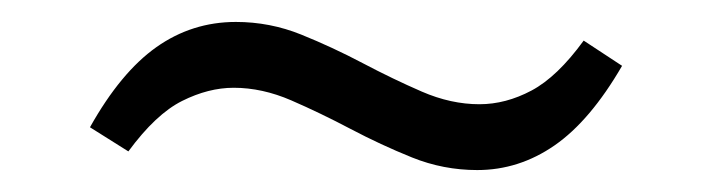

<svg xmlns="http://www.w3.org/2000/svg" viewBox="-20 -442 649 175"><path d="M415 -287Q384 -287 355.5 -298.5Q327 -310 299.5 -324.5Q272 -339 245.5 -350.5Q219 -362 193 -362Q170 -362 146 -350Q122 -338 97 -304L62 -326Q90 -376 122.5 -399Q155 -422 195 -422Q226 -422 254.5 -410.5Q283 -399 310.5 -384.5Q338 -370 364.5 -358.5Q391 -347 417 -347Q441 -347 464.5 -359.5Q488 -372 512 -405L547 -382Q518 -332 485.5 -309.5Q453 -287 415 -287Z"/></svg>

Font: Bitter Thin
Style: Regular
Weight: 400
Version: Version 3.021